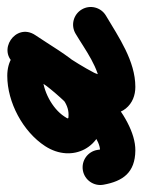

<svg xmlns="http://www.w3.org/2000/svg" viewBox="0 -408 406 549"><g transform="rotate(-90 203.5 -133.0)"><path d="M-49.7 -40.9C-39.7 15.1 -14.9 49.8 48 50.5C149.2 51.6 284.6 -90.4 333.6 -172C372.6 -237.2 344.9 -315.7 261.7 -315.7C186 -315.7 102 -271 60.7 -207.5C10 -129.5 57.8 -39.5 151.1 -39.5C268.4 -39.5 321.3 -152 378 -235.5C396.7 -263.2 385 -291.2 363.9 -305.3C342.8 -319.4 312.4 -319.6 294 -291.7C247.4 -220.9 107.4 -51.7 168.2 23.2C183.6 42.2 206 50.5 230 50.5C304.2 50.5 372.1 3 433.8 -33.6C457.7 -47.8 465.7 -78.8 451.4 -102.8C437.2 -126.7 406.2 -134.7 382.2 -120.4C338.5 -94.5 281.4 -50.5 230 -50.5C217.2 -50.5 245.4 -46.6 252.3 -30.5C256.6 -20.3 265.2 -57.2 270.6 -67.6C301.4 -126.7 341.7 -180.5 378.4 -236.1C396.7 -264 385.2 -291.9 364.3 -305.9C343.4 -319.8 313.2 -319.9 294.4 -292.3C261 -243.1 215.7 -140.5 151.1 -140.5C136.8 -140.5 137.9 -140.9 145.4 -152.5C168.1 -187.4 220.1 -214.7 261.7 -214.7C266.4 -214.7 254.8 -220.3 252.2 -226.8C248.9 -235 254.2 -236.1 247 -224C220.8 -180.4 100.6 -50 49.1 -50.5C41.3 -50.6 48 -47.6 48.8 -46.8C50.6 -45 52.9 -38.4 52.1 -43.1C51.1 -48.3 50.6 -53.5 49.7 -58.7C44.8 -86.2 18.6 -104.4 -8.9 -99.5C-36.3 -94.6 -54.6 -68.4 -49.7 -40.9Z"/></g></svg>

Font: FRB American Cursive Guidelines Ultra
Style: Bold Italic
Weight: 1000
Italic angle: -25°
Version: Version 2.0;Modular Font Editor K font №1